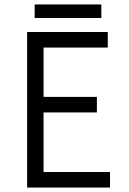

<svg xmlns="http://www.w3.org/2000/svg" viewBox="-20 -844 580 864"><path d="M102 0H475V-70H176V-338H416V-408H176V-630H465V-700H102ZM436 -824H136V-763H436Z"/></svg>

Font: Tilda Sans VF
Style: Regular
Weight: 400
Designer: ParaType Ltd
Foundry: ParaType Ltd
Version: Version 1.010